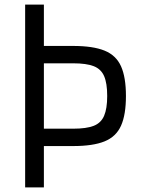

<svg xmlns="http://www.w3.org/2000/svg" viewBox="-20 -820 640 840"><path d="M119 -181V-257H300Q358 -257 390 -269.5Q422 -282 435.5 -313.5Q449 -345 449 -400Q449 -456 435.5 -487Q422 -518 390 -530.5Q358 -543 300 -543H119V-619H300Q387 -619 437.5 -598.5Q488 -578 509.5 -530Q531 -482 531 -400Q531 -318 509.5 -270Q488 -222 437.5 -201.5Q387 -181 300 -181ZM90 0V-800H172V0Z"/></svg>

Font: Victor Mono Thin Medium
Style: Regular
Weight: 500
Monospace: yes
Version: Version 1.561;gftools[0.9.30]